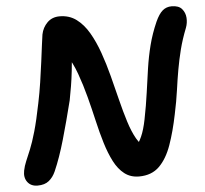

<svg xmlns="http://www.w3.org/2000/svg" viewBox="-52 -766 892 835"><g transform="rotate(-5 394.0 -348.0)"><path d="M79 15Q50 15 35 -5Q20 -25 26 -55Q30 -75 38.5 -95Q47 -115 59 -144Q71 -173 84.5 -220Q98 -267 113 -342Q122 -385 129 -431.5Q136 -478 141.5 -520.5Q147 -563 151 -594.5Q155 -626 157 -638Q163 -668 184 -689Q205 -710 238 -710Q280 -710 311 -687Q342 -664 365 -624.5Q388 -585 405.5 -535.5Q423 -486 437 -432Q451 -378 464 -325.5Q477 -273 491 -228.5Q505 -184 522.5 -153Q540 -122 563 -112L487 -81Q503 -96 518 -113Q533 -130 545.5 -158Q558 -186 567 -231Q579 -291 586.5 -345.5Q594 -400 601.5 -451Q609 -502 621.5 -551Q634 -600 656 -650Q671 -683 687.5 -697Q704 -711 727 -711Q758 -711 772 -694.5Q786 -678 787.5 -655.5Q789 -633 781 -612Q762 -564 751 -520.5Q740 -477 732.5 -434.5Q725 -392 718.5 -345Q712 -298 700 -242Q685 -168 664.5 -110Q644 -52 610.5 -19Q577 14 522 14Q485 14 458.5 -6.5Q432 -27 413.5 -63Q395 -99 381 -145Q367 -191 355 -243.5Q343 -296 329 -349.5Q315 -403 297 -453Q279 -503 252 -544L277 -549Q274 -504 270 -468.5Q266 -433 261 -403Q256 -373 250 -342Q227 -250 205 -173.5Q183 -97 158 -40Q147 -15 128.5 0Q110 15 79 15Z"/></g></svg>

Font: Shantell Sans SemiBold
Style: Italic
Weight: 600
Italic angle: -11°
Designer: Stephen Nixon, Anya Danilova, Shantell Martin
Foundry: Arrow Type
Version: Version 1.011;[c5ecc13dd]